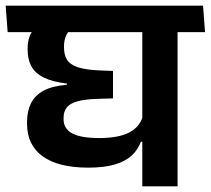

<svg xmlns="http://www.w3.org/2000/svg" viewBox="-43 -658 744 678"><path d="M584 -577H459.5V0H584ZM421.5 -544.5H681L674 -638H414.5ZM-16 -544.5H631L623.5 -638H-23ZM193 -363V-358.5Q142 -354.5 111.2 -338Q80.5 -321.5 66.5 -293.5Q52.5 -265.5 52.5 -227V-221.5Q52.5 -145.5 108 -105.8Q163.5 -66 268.5 -66Q324.5 -66 362 -77Q399.5 -88 421.8 -108.5Q444 -129 454.5 -157.5H466.5L461.5 -247.5Q450 -208.5 412 -189.5Q374 -170.5 307.5 -170.5Q242.5 -170.5 212 -187Q181.5 -203.5 181.5 -237V-241.5Q181.5 -264 192.5 -278.2Q203.5 -292.5 229.8 -300Q256 -307.5 302.5 -309L356 -310.5V-407.5L304 -409.5Q256.5 -412 230 -421.2Q203.5 -430.5 193.2 -447.8Q183 -465 183 -490.5V-495Q183 -517.5 191.8 -535.2Q200.5 -553 221 -564H87Q70 -551 62.2 -531Q54.5 -511 54.5 -487.5V-483Q54.5 -448 68 -423.5Q81.5 -399 111.8 -384Q142 -369 193 -363Z"/></svg>

Font: Anek Devanagari Medium SemiBold
Style: Regular
Weight: 600
Version: Version 1.003